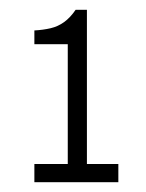

<svg xmlns="http://www.w3.org/2000/svg" viewBox="-20 -811 297 391"><path d="M50 -440V-477H118V-721H50V-749Q68 -750 83 -753.5Q98 -757 110.5 -766Q123 -775 134 -791H157V-477H221V-440Z"/></svg>

Font: Archivo Condensed Thin
Style: Regular
Weight: 250
Width: 3
Designer: Hector Gatti
Foundry: Omnibus-Type
Version: Version 2.001